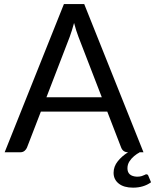

<svg xmlns="http://www.w3.org/2000/svg" viewBox="-20 -736 750 928"><path d="M623 171Q578.5 171 553.8 151.2Q529 131.5 529 99Q529 69 549 43.8Q569 18.5 599 0Q574.5 0 565.5 -23L498.5 -196.5H177.5L110.5 -23Q107 -14 98.8 -7Q90.5 0 77.5 0H2.5L289 -716.5H387L673.5 0H651.5L655 0.5Q642 7 628.5 18.2Q615 29.5 605.5 44.2Q596 59 596 77.5Q596 115.5 641.5 118Q656.5 118 665.2 115Q674 112 679 109.5Q683.5 106.5 687 106.5Q694 106.5 696.5 112.5L710 145Q674 171 623 171ZM472 -266 359 -558.5Q348.5 -585.5 338 -625Q327 -585 317 -558L204.5 -266Z"/></svg>

Font: Verano Sans
Style: Regular
Weight: 400
Designer: Lukasz Dziedzic with Adam Twardoch and Botio Nikoltchev
Foundry: tyPoland Lukasz Dziedzic
Version: Version 3.001;December 28, 2019;FontCreator 12.0.0.2547 64-b